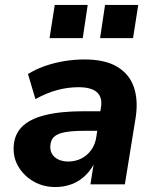

<svg xmlns="http://www.w3.org/2000/svg" viewBox="-20 -744 631 775"><path d="M204 11Q155 11 116.5 -11Q78 -33 56 -68.5Q34 -104 35 -147Q36 -198 67 -230.5Q98 -263 160.5 -279Q223 -295 320 -295H398L386 -216H322Q273 -216 242.5 -210.5Q212 -205 198 -191.5Q184 -178 183 -154Q182 -125 202.5 -108.5Q223 -92 255 -92Q284 -92 308 -104Q332 -116 348.5 -139Q365 -162 369 -193L387 -307Q395 -349 372.5 -370.5Q350 -392 297 -392Q254 -392 211 -380.5Q168 -369 123 -344L93 -445Q121 -463 158.5 -476.5Q196 -490 237.5 -497Q279 -504 321 -504Q405 -504 454 -474Q503 -444 520.5 -392Q538 -340 528 -272L484 0H345L361 -100H368Q352 -63 327 -38Q302 -13 270.5 -1Q239 11 204 11ZM384 -590 404 -724H538L517 -590ZM180 -590 201 -724H334L314 -590Z"/></svg>

Font: Nunito Sans 11pt ExtraBold
Style: Italic
Weight: 800
Italic angle: -9°
Version: Version 3.101;gftools[0.9.27]